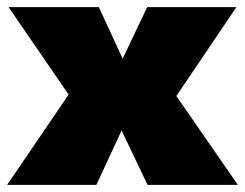

<svg xmlns="http://www.w3.org/2000/svg" viewBox="-31 -520 689 540"><path d="M384 0 311 -153 240 0H-11L162 -254L-7 -500H247L314 -355L383 -500H634L465 -250L638 0Z"/></svg>

Font: Work Sans Black
Style: Regular
Weight: 900
Designer: Wei Huang
Foundry: Wei Huang
Version: Version 1.500